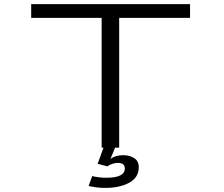

<svg xmlns="http://www.w3.org/2000/svg" viewBox="-20 -720 1090 936"><path d="M503.5 91 456 78.5 484.5 0H475.5V-633H132V-700H906.5V-633H561V0H541L518.5 54.5Q543 36.5 580.5 36.5Q612 36.5 634.2 50.8Q656.5 65 656.5 94.5Q656.5 145.5 610 170.8Q563.5 196 493 196Q450.5 196 412 186.5L429.5 138.5Q463 146.5 498.5 146.5Q588.5 146.5 588.5 101.5Q588.5 74 554.5 74Q541.5 74 526.5 79.2Q511.5 84.5 503.5 91Z"/></svg>

Font: League Mono Extended Light
Style: Regular
Weight: 300
Width: 9
Designer: Tyler Finck
Foundry: The League of Moveable Type / Tyler Finck
Version: Version 2.210